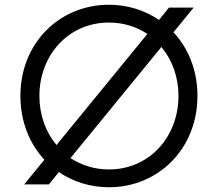

<svg xmlns="http://www.w3.org/2000/svg" viewBox="-20 -777 918 809"><path d="M439 12C646 12 812 -149 812 -373C812 -480 774 -573 711 -641L796 -745H692L650 -693C590 -734 517 -757 439 -757C232 -757 66 -597 66 -373C66 -265 104 -172 167 -104L82 0H186L228 -52C288 -11 361 12 439 12ZM146 -373C146 -542 266 -682 439 -682C501 -682 556 -664 601 -634L218 -166C172 -221 146 -293 146 -373ZM277 -111 660 -579C706 -524 732 -452 732 -373C732 -202 611 -63 439 -63C377 -63 323 -81 277 -111Z"/></svg>

Font: Mluvka
Style: Regular
Weight: 400
Designer: Modified by Jiří Krblich, Original typeface by Gumpita Rahayu
Foundry: Gumpita Rahayu & Jiří Krblich
Version: Version 2.000;Glyphs 3.1.1 (3134)